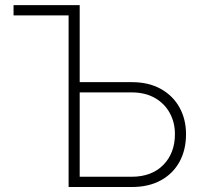

<svg xmlns="http://www.w3.org/2000/svg" viewBox="-20 -748 803 768"><path d="M34.2 -686.5V-727.5H261.2V-686.5ZM284.7 -419.4H507.8Q574.7 -419.4 623.3 -392.3Q671.9 -365.2 698 -318.1Q724.1 -271 724.1 -211.4Q724.1 -148.4 698 -100.8Q671.9 -53.2 623.3 -26.6Q574.7 0 507.8 0H254.4V-727.5H298.8V-41H506.3Q586.9 -41 633.3 -88.4Q679.7 -135.7 679.7 -211.4Q679.7 -258.8 658.7 -296.6Q637.7 -334.5 599.1 -356.4Q560.5 -378.4 506.3 -378.4H284.7Z"/></svg>

Font: Inter 28pt ExtraLight
Style: Regular
Weight: 250
Designer: Rasmus Andersson
Foundry: rsms
Version: Version 4.001;git-66647c0bb